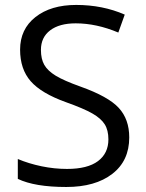

<svg xmlns="http://www.w3.org/2000/svg" viewBox="-20 -744 589 774"><path d="M501 -189.9Q501 -95.7 432.6 -43Q364.3 9.8 247.1 9.8Q120.1 9.8 51.8 -22.9V-103Q95.7 -84.5 147.5 -73.7Q199.2 -63 250 -63Q333 -63 375 -94.5Q417 -126 417 -182.1Q417 -219.2 402.1 -242.9Q387.2 -266.6 352.3 -286.6Q317.4 -306.6 246.1 -332Q146.5 -367.7 103.8 -416.5Q61 -465.3 61 -543.9Q61 -626.5 123 -675.3Q185.1 -724.1 287.1 -724.1Q393.6 -724.1 482.9 -685.1L457 -612.8Q368.7 -649.9 285.2 -649.9Q219.2 -649.9 182.1 -621.6Q145 -593.3 145 -543Q145 -505.9 158.7 -482.2Q172.4 -458.5 204.8 -438.7Q237.3 -418.9 304.2 -395Q416.5 -355 458.7 -309.1Q501 -263.2 501 -189.9Z"/></svg>

Font: f0_57812 
Style: Regular
Weight: 400
Foundry: Ascender Corporation
Version: Version 1.10